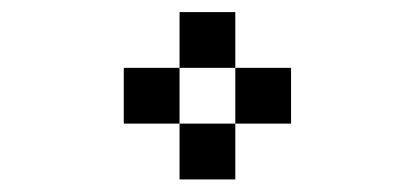

<svg xmlns="http://www.w3.org/2000/svg" viewBox="-20 -747 676 313"><path d="M272.7 -727.3V-636.4H363.6V-727.3ZM181.8 -636.4V-545.5H272.7V-636.4ZM272.7 -545.5V-454.5H363.6V-545.5ZM363.6 -636.4V-545.5H454.5V-636.4Z"/></svg>

Font: Departure Mono
Style: Regular
Weight: 400
Monospace: yes
Designer: Helena Zhang
Version: Version 1.500;Glyphs 3.3.1 (3343)